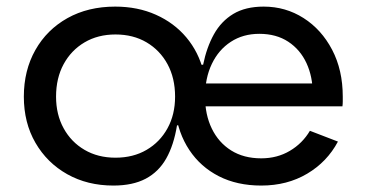

<svg xmlns="http://www.w3.org/2000/svg" viewBox="-20 -566 1135 596"><path d="M332 10Q251.5 10 188.8 -25.2Q126 -60.5 90 -122.8Q54 -185 54 -266Q54 -347.5 89.8 -410.8Q125.5 -474 189.5 -509.8Q253.5 -545.5 337.5 -545.5Q407.5 -545.5 464 -520.2Q520.5 -495 558.5 -449.8Q596.5 -404.5 611.5 -344.5L543 -177H529.5Q519.5 -115.5 496 -74Q472.5 -32.5 432.2 -11.2Q392 10 332 10ZM338.5 -76.5Q393.5 -76.5 435 -100.8Q476.5 -125 500 -167.8Q523.5 -210.5 523.5 -266Q523.5 -323.5 500 -366.8Q476.5 -410 435 -434.5Q393.5 -459 338.5 -459Q284 -459 242.5 -434.5Q201 -410 177.5 -366.8Q154 -323.5 154 -266Q154 -210.5 177.5 -167.8Q201 -125 242.5 -100.8Q284 -76.5 338.5 -76.5ZM791 10Q716 10 659.2 -19Q602.5 -48 567.8 -100.2Q533 -152.5 524.5 -221.5L596 -365H610.5Q621.5 -419 644 -459.5Q666.5 -500 704.2 -522.8Q742 -545.5 798.5 -545.5Q866.5 -545.5 922.2 -510Q978 -474.5 1011 -411.5Q1044 -348.5 1044 -266Q1044 -259 1044 -251.2Q1044 -243.5 1043 -236H949Q950 -243.5 950.5 -252.2Q951 -261 951 -273Q951 -327.5 931.5 -369.8Q912 -412 874.8 -436.5Q837.5 -461 785 -461Q734.5 -461 696.5 -436.2Q658.5 -411.5 637.5 -367.5Q616.5 -323.5 616.5 -266Q616.5 -210 637.5 -166.8Q658.5 -123.5 697.5 -99Q736.5 -74.5 791 -74.5Q840.5 -74.5 879.8 -97.8Q919 -121 942 -160L1029 -126.5Q995.5 -63.5 933.5 -26.8Q871.5 10 791 10ZM581 -236V-307H1014L1043 -236Z"/></svg>

Font: Hepta Slab ExtraLight Medium
Style: Regular
Weight: 500
Version: Version 1.100